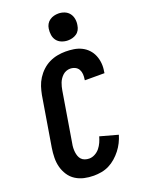

<svg xmlns="http://www.w3.org/2000/svg" viewBox="-178 -1052 856 1141"><g transform="rotate(-20 250.0 -481.0)"><path d="M211 8Q180 8 151 1.5Q122 -5 97.5 -20.5Q73 -36 57 -60.5Q41 -85 33.5 -113Q26 -141 26.5 -172Q27 -203 32 -234L84 -548Q89 -574 97 -599Q105 -624 120 -647.5Q135 -671 155.5 -690Q176 -709 200.5 -721Q225 -733 251.5 -738Q278 -743 303 -743Q330 -743 355.5 -739Q381 -735 403.5 -724Q426 -713 443 -695Q460 -677 469.5 -654Q479 -631 481.5 -605Q484 -579 479 -553L478 -543H354V-548Q357 -564 356 -580.5Q355 -597 347.5 -610.5Q340 -624 325.5 -631Q311 -638 294 -638Q282 -638 270 -633.5Q258 -629 248.5 -620.5Q239 -612 231.5 -601Q224 -590 219.5 -578.5Q215 -567 212 -555Q209 -543 207 -531L155 -217Q152 -203 151.5 -189Q151 -175 152.5 -162Q154 -149 158.5 -136.5Q163 -124 171.5 -115Q180 -106 193 -101.5Q206 -97 220 -97Q238 -97 256 -106.5Q274 -116 286.5 -131.5Q299 -147 307 -165Q315 -183 320 -201L433 -170Q426 -146 414.5 -123Q403 -100 387 -79.5Q371 -59 351 -41.5Q331 -24 308 -12.5Q285 -1 260 3.5Q235 8 211 8ZM341 -800Q321 -800 302 -807.5Q283 -815 271.5 -830Q260 -845 257 -865Q254 -885 257 -905Q259 -920 266.5 -933Q274 -946 286.5 -954.5Q299 -963 313 -966.5Q327 -970 341 -970Q361 -970 379.5 -962.5Q398 -955 409.5 -940Q421 -925 424.5 -905Q428 -885 424 -865Q422 -850 415 -837Q408 -824 395.5 -815.5Q383 -807 369 -803.5Q355 -800 341 -800Z"/></g></svg>

Font: Iosevka Term Curly Extrabold
Style: Italic
Weight: 800
Italic angle: -9°
Designer: Belleve Invis
Foundry: Belleve Invis
Version: Version 32.3.0